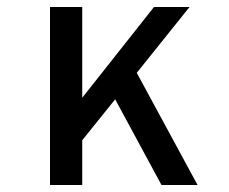

<svg xmlns="http://www.w3.org/2000/svg" viewBox="-20 -531 656 551"><path d="M123.5 0V-511H216V-250.5L422 -511H524L372.5 -322L547 0H443.5L310.5 -246L216 -128.5V0Z"/></svg>

Font: Overpass Mono Medium
Style: Regular
Weight: 500
Monospace: yes
Designer: Delve Withrington, Dave Bailey
Foundry: Delve Fonts LLC
Version: Version 4.000